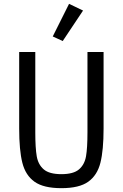

<svg xmlns="http://www.w3.org/2000/svg" viewBox="-20 -969 640 1001"><path d="M164 -698V-279Q164 -198 171.5 -154.5Q179 -111 208 -86Q237 -61 300 -61Q363 -61 392 -86Q421 -111 428.5 -154.5Q436 -198 436 -279V-698H520V-299Q520 -186 503.5 -120.5Q487 -55 440 -21.5Q393 12 300 12Q207 12 160 -21.5Q113 -55 96.5 -120.5Q80 -186 80 -299V-698ZM307 -755 255 -779 340 -949 413 -914Z"/></svg>

Font: iA Writer Quattro V
Style: Regular
Weight: 400
Designer: Mike Abbink, Paul van der Laan, Pieter van Rosmalen, Oliver Reichenstein
Foundry: Information Architects Inc.
Version: Version 2.000